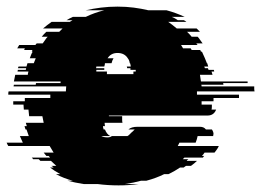

<svg xmlns="http://www.w3.org/2000/svg" viewBox="-41 -550 789 580"><path d="M554 -274V-264H681V-254H604V-244H568V-234H599V-228Q599 -222 598 -219H612Q605 -201 586 -201H288V-199H328V-196Q328 -192 328 -187.5Q328 -183 329 -179H275Q275 -176 275.5 -173.5Q276 -171 276 -169H270Q270 -165 272 -159H276Q281 -145 292 -139H265Q272 -135 284 -135Q292 -135 297 -139H344Q348 -141 351.5 -145Q355 -149 360 -153L366 -159H347Q356 -167 374 -167H563Q575 -167 581 -159H599Q604 -152 604 -145Q603 -143 603 -139H556Q554 -129 550 -119H501Q498 -114 496 -109H620Q618 -104 614.5 -99Q611 -94 607 -89H577Q573 -83 569 -79H576Q575 -78 574 -77Q573 -76 572 -74H516L511 -69H528Q527 -68 525.5 -67Q524 -66 523 -64H554Q547 -57 536 -49H521Q520 -48 518 -47Q516 -46 514 -44H503Q487 -33 468 -24H455Q443 -18 429.5 -13Q416 -8 401 -4H385Q374 -1 362 1.5Q350 4 336 6H378Q364 8 349 9Q334 10 317 10Q301 10 285 9Q269 8 254 6H212Q199 4 187 1.5Q175 -1 163 -4H179Q152 -11 128 -24H141Q123 -34 110 -44H121Q119 -46 117.5 -47Q116 -48 114 -49H129Q125 -53 121 -56.5Q117 -60 113 -64H81L76 -69H59Q58 -71 57 -72Q56 -73 55 -74H110Q109 -76 106 -79H99Q97 -81 95 -84Q93 -87 91 -89H121Q118 -94 115 -99Q112 -104 109 -109H-16Q-19 -114 -21 -119H28L19 -139H46Q44 -144 42.5 -149Q41 -154 39 -159H36L33 -169H40L37 -179H91Q90 -184 89 -189Q88 -194 87 -199H47L45 -219H31Q31 -223 30.5 -226.5Q30 -230 30 -234H-1V-244H34V-254H111V-264H-16V-266Q-16 -271 -15 -274H158Q158 -278 158.5 -281.5Q159 -285 159 -289H0Q0 -291 0.5 -292Q1 -293 1 -294H67Q67 -297 68 -299H142V-304H1Q2 -309 3 -314Q4 -319 5 -324H43Q43 -328 45 -334H12Q12 -336 12.5 -337Q13 -338 13 -339H37Q37 -341 37.5 -342Q38 -343 38 -344H13L15 -349H39L42 -359H61L67 -374H49Q51 -379 53 -384.5Q55 -390 58 -394H55L57 -399H32Q34 -403 34 -404H11L17 -414H66Q67 -416 70 -419H88Q92 -424 95.5 -429.5Q99 -435 103 -439H85Q88 -443 91.5 -446.5Q95 -450 99 -454H138L148 -464H89Q102 -475 115 -484H170L178 -489H160Q168 -494 179 -499H218Q245 -512 274 -519H218Q240 -524 264 -527Q288 -530 314 -530Q340 -530 363 -527Q386 -524 407 -519H462Q477 -515 490.5 -510Q504 -505 517 -499H478Q483 -497 487.5 -494.5Q492 -492 496 -489H514Q516 -488 518 -487Q520 -486 522 -484H467Q480 -475 493 -464H553L563 -454H524Q528 -450 531.5 -446.5Q535 -443 538 -439H556Q560 -435 563.5 -429.5Q567 -424 571 -419H552Q553 -417 556 -414H506L512 -404H535L538 -399H564Q564 -398 566 -394H569L578 -374L584 -359H585L588 -349H576L578 -344H587L589 -339H605Q605 -338 605.5 -337Q606 -336 606 -334H598L601 -324H563L566 -304H707V-299H633Q633 -298 633.5 -297Q634 -296 634 -294H567Q568 -292 568 -289H727Q727 -285 727 -281.5Q727 -278 728 -274ZM250 -339V-334H282V-326H362V-334H369V-339H353V-344H343Q343 -347 342 -349H354Q354 -353 352 -359H351Q350 -368 345 -374Q335 -390 314 -390Q294 -390 284 -374H302Q298 -368 296 -359H276Q276 -357 275.5 -354.5Q275 -352 274 -349H250Q250 -346 249 -344H274V-339Z"/></svg>

Font: Rubik Glitch
Style: Regular
Weight: 400
Designer: Hubert and Fischer, NaN
Foundry: Hubert and Fischer, NaN
Version: Version 2.200